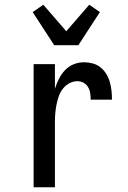

<svg xmlns="http://www.w3.org/2000/svg" viewBox="-20 -791 540 811"><path d="M122 0V-520H212V-416Q219 -438 229 -458Q239 -478 254.5 -494.5Q270 -511 291 -519.5Q312 -528 335 -528Q354 -528 372 -523Q390 -518 404.5 -506.5Q419 -495 429 -478.5Q439 -462 444 -444Q449 -426 451 -407.5Q453 -389 453 -370H363Q363 -384 361 -397.5Q359 -411 352 -423Q345 -435 333 -441.5Q321 -448 307 -448Q289 -448 272.5 -439Q256 -430 245 -415.5Q234 -401 228 -383.5Q222 -366 218.5 -348Q215 -330 213.5 -312Q212 -294 212 -276V0ZM209 -600 118 -740 163 -771 260 -659 357 -771 402 -740 311 -600Z"/></svg>

Font: Iosevka Term Medium
Style: Regular
Weight: 500
Monospace: yes
Designer: Belleve Invis
Foundry: Belleve Invis
Version: Version 26.3.1